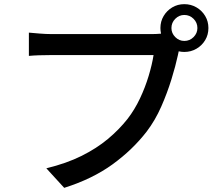

<svg xmlns="http://www.w3.org/2000/svg" viewBox="-20 -860 1040 924"><path d="M805 -725Q805 -700 823.5 -681.5Q842 -663 867 -663Q893 -663 911.5 -681.5Q930 -700 930 -725Q930 -751 911.5 -769.5Q893 -788 867 -788Q842 -788 823.5 -769.5Q805 -751 805 -725ZM752 -725Q752 -757 767.5 -783Q783 -809 809 -824.5Q835 -840 867 -840Q899 -840 925.5 -824.5Q952 -809 967.5 -783Q983 -757 983 -725Q983 -693 967.5 -667Q952 -641 925.5 -625.5Q899 -610 867 -610Q854 -610 840 -613L836 -594Q825 -543 805 -478Q785 -413 756 -347Q727 -281 686 -227Q618 -139 521.5 -69Q425 1 289 44L203 -50Q301 -74 373 -110Q445 -146 499 -191Q553 -236 594 -288Q628 -332 653.5 -386Q679 -440 695.5 -495Q712 -550 719 -595Q704 -595 667 -595Q630 -595 580 -595Q530 -595 475.5 -595Q421 -595 370 -595Q319 -595 281 -595Q243 -595 227 -595Q196 -595 167.5 -594Q139 -593 119 -591V-703Q140 -701 171 -698.5Q202 -696 227 -696Q243 -696 281.5 -696Q320 -696 370.5 -696Q421 -696 475 -696Q529 -696 578.5 -696Q628 -696 664 -696Q700 -696 712 -696Q721 -696 732 -696.5Q743 -697 755 -698Q752 -712 752 -725Z"/></svg>

Font: Source Han Sans Medium
Style: Regular
Weight: 500
Designer: Ryoko NISHIZUKA Ë•øÂ°öÊ∂ºÂ≠ê (kana, bopomofo & ideographs); Paul D. Hunt (Latin, Greek & Cyrillic); Sandoll Communicatio
Foundry: Adobe
Version: Version 2.004;hotconv 1.0.118;makeotfexe 2.5.65603